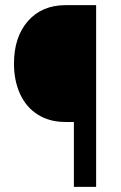

<svg xmlns="http://www.w3.org/2000/svg" viewBox="-20 -731 475 751"><path d="M269 0V-253.9H235.4Q174.3 -253.9 128.7 -282.2Q83 -310.5 58.8 -362.8Q34.7 -415 34.7 -482.4Q34.7 -586.4 89.4 -648.7Q144 -710.9 237.3 -710.9H356V0Z"/></svg>

Font: TypoPRO Roboto
Style: Regular
Weight: 400
Designer: Google
Version: Version 2.136; 2016